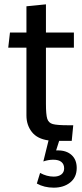

<svg xmlns="http://www.w3.org/2000/svg" viewBox="-20 -640 377 886"><path d="M334 135Q334 178 304 202Q274 226 228 226Q184 226 150 207L165 158Q196 175 228 175Q250 175 263 165Q276 155 276 137Q276 118 263.5 107.5Q251 97 226 97Q203 97 180 105L204 8Q152 1 127 -31Q102 -63 102 -107V-420H18L26 -490H102V-611L192 -620V-490H321V-420H192V-162Q192 -111 198 -92Q204 -73 223.5 -67.5Q243 -62 295 -62H318L311 10H253L239 54H247Q287 54 310.5 75.5Q334 97 334 135Z"/></svg>

Font: Cabin
Style: Regular
Weight: 400
Designer: Pablo Impallari
Foundry: Pablo Impallari. http://www.impallari.com Igino Marini. http://www.ikern.com
Version: Version 2.001